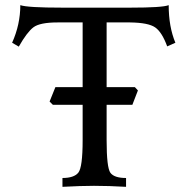

<svg xmlns="http://www.w3.org/2000/svg" viewBox="-20 -723 699 743"><path d="M467.8 0Q401.9 -3.9 343.8 -3.9Q293.9 -3.9 221.7 0V-34.2Q266.1 -34.2 283 -54.7Q299.8 -75.2 299.8 -180.7V-636.2H203.1Q134.3 -636.2 109.4 -617.4Q84.5 -598.6 52.7 -542.5L26.9 -557.6Q58.6 -628.4 58.6 -703.1Q85.4 -693.4 221.2 -693.4H484.4Q609.4 -693.4 632.8 -703.1Q632.8 -619.6 658.7 -557.6L627 -543.5Q606.9 -598.6 580.6 -616.9Q554.2 -635.3 483.4 -636.2H392.6V-180.7Q392.6 -74.7 407.2 -54.4Q421.9 -34.2 467.8 -34.2ZM492.2 -317.4H184.6L171.9 -330.1L194.3 -385.7H502L513.7 -373Z"/></svg>

Font: Almanac
Style: Regular
Weight: 400
Designer: Eden's Almanac
Version: Version 3.501;March 28, 2021;FontCreator 13.0.0.2683 64-bit